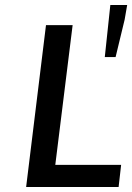

<svg xmlns="http://www.w3.org/2000/svg" viewBox="-20 -749 526 764"><path d="M476 -671 486 -729H419L397 -522H440ZM452 -5 462 -93H200L269 -649H163L84 -5ZM476 -671C476 -671 477 -672 477 -672C477 -672 476 -671 476 -671Z"/></svg>

Font: Falling Sky
Style: LightObl
Weight: 400
Designer: Paul D. Hunt
Foundry: Adobe Systems Incorporated
Version: Version 1.02